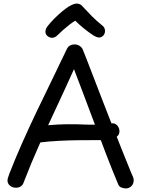

<svg xmlns="http://www.w3.org/2000/svg" viewBox="-20 -1038 806 1077"><path d="M114 -18Q109 -1 97.5 7Q86 15 69 15Q50 15 36 3.5Q22 -8 22 -26Q22 -31 24 -38.5Q26 -46 33 -65Q67 -152 105.5 -238.5Q144 -325 185.5 -412Q227 -499 270 -586.5Q313 -674 355 -763Q361 -776 372.5 -782.5Q384 -789 397 -789Q414 -789 427.5 -780Q441 -771 446 -756Q451 -744 468 -700.5Q485 -657 509 -594Q533 -531 561.5 -458Q590 -385 618.5 -312Q647 -239 672.5 -176Q698 -113 715 -71Q720 -61 725 -48.5Q730 -36 730 -28Q730 -6 716.5 6.5Q703 19 686 19Q676 19 662.5 14.5Q649 10 643 -4Q609 -85 574.5 -175Q540 -265 507 -353.5Q474 -442 445 -518.5Q416 -595 395 -650Q346 -541 296.5 -435.5Q247 -330 200.5 -226Q154 -122 114 -18ZM196 -238Q181 -237 163.5 -252Q146 -267 146 -286Q146 -299 155 -307.5Q164 -316 176.5 -321Q189 -326 200 -328Q222 -333 261 -336.5Q300 -340 352 -341Q404 -342 465 -339Q484 -338 504 -338.5Q524 -339 542.5 -340Q561 -341 576.5 -342.5Q592 -344 603 -346Q624 -349 637 -335Q650 -321 650 -302Q650 -285 639.5 -275Q629 -265 612 -260Q595 -255 576.5 -253.5Q558 -252 542 -252Q485 -252 426 -251.5Q367 -251 309.5 -248Q252 -245 196 -238ZM302 -840Q289 -827 274 -826Q259 -825 244 -838Q234 -848 235 -862.5Q236 -877 246 -890Q262 -911 283.5 -932.5Q305 -954 327 -972.5Q349 -991 365 -1001Q379 -1009 390 -1013.5Q401 -1018 411 -1018Q422 -1018 430.5 -1013Q439 -1008 446 -999Q468 -975 495 -947.5Q522 -920 556 -893Q568 -883 569 -866.5Q570 -850 559 -838Q548 -827 535.5 -827.5Q523 -828 503 -840Q477 -857 450.5 -878.5Q424 -900 402 -922Q387 -913 369 -899Q351 -885 334 -870Q317 -855 302 -840Z"/></svg>

Font: Playpen Sans Thai
Style: Regular
Weight: 400
Designer: Sirin Gunkloy, Laura Meseguer, Veronika Burian, José Scaglione
Foundry: TypeTogether
Version: Version 2.000